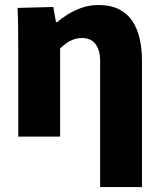

<svg xmlns="http://www.w3.org/2000/svg" viewBox="-20 -552 648 776"><path d="M53.8 -347.5Q53.8 -396.8 53.3 -439.8Q52.8 -482.8 51 -520L195.3 -523.8L206.3 -462.5H210.8Q227.3 -476.8 252.3 -492.8Q277.3 -508.8 309.2 -520.2Q341.2 -531.7 378.7 -531.7Q427 -531.7 460.7 -514.7Q494.3 -497.7 514.5 -467.6Q534.7 -437.5 544.2 -396.8Q553.8 -356.2 553.8 -308.8V204H384.7V-304.8Q384.7 -329.2 379.3 -346.8Q374 -364.3 364.4 -375.9Q354.8 -387.5 341.5 -392.9Q328.2 -398.3 312.2 -398.3Q292.5 -398.3 276.1 -392.2Q259.7 -386 246.7 -376.2Q233.7 -366.3 223 -356V0H53.8Z"/></svg>

Font: Murecho Thin
Style: Regular
Weight: 100
Designer: Neil Summerour
Foundry: Positype
Version: Version 1.010